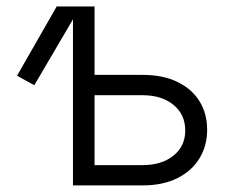

<svg xmlns="http://www.w3.org/2000/svg" viewBox="-20 -562 701 582"><path d="M84 -303.7 31.7 -332.5 151.9 -542.5H224.1ZM254.9 -335H412.1Q474.1 -335 517.8 -313.7Q561.5 -292.5 584.7 -255.1Q607.9 -217.8 607.9 -168.5Q607.9 -120.1 584.7 -82Q561.5 -43.9 517.8 -22Q474.1 0 412.1 0H201.2V-542.5H266.6V-61.5H412.1Q470.2 -61.5 505.9 -90.3Q541.5 -119.1 541.5 -166.5Q541.5 -214.8 505.9 -244.1Q470.2 -273.4 412.1 -273.4H254.9Z"/></svg>

Font: Inter 16pt Light
Style: Regular
Weight: 300
Version: Version 4.001;git-66647c0bb